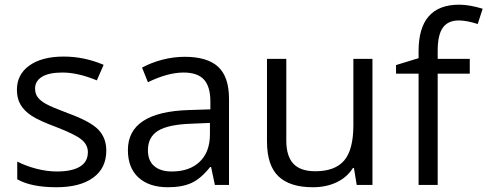

<svg xmlns="http://www.w3.org/2000/svg" viewBox="-20 -785 2069 815"><path d="M431.2 -146Q431.2 -71.3 375.5 -30.8Q319.8 9.8 219.2 9.8Q112.8 9.8 53.2 -23.9V-99.1Q91.8 -79.6 136 -68.4Q180.2 -57.1 221.2 -57.1Q284.7 -57.1 318.8 -77.4Q353 -97.7 353 -139.2Q353 -170.4 325.9 -192.6Q298.8 -214.8 220.2 -245.1Q145.5 -272.9 114 -293.7Q82.5 -314.5 67.1 -340.8Q51.8 -367.2 51.8 -403.8Q51.8 -469.2 105 -507.1Q158.2 -544.9 251 -544.9Q337.4 -544.9 419.9 -509.8L391.1 -443.8Q310.5 -477.1 245.1 -477.1Q187.5 -477.1 158.2 -459Q128.9 -440.9 128.9 -409.2Q128.9 -387.7 139.9 -372.6Q150.9 -357.4 175.3 -343.8Q199.7 -330.1 269 -304.2Q364.3 -269.5 397.7 -234.4Q431.2 -199.2 431.2 -146Z M892.1 0 876 -76.2H872.1Q832 -25.9 792.2 -8.1Q752.4 9.8 692.9 9.8Q613.3 9.8 568.1 -31.2Q522.9 -72.3 522.9 -147.9Q522.9 -310.1 782.2 -317.9L873 -320.8V-354Q873 -417 845.9 -447Q818.8 -477.1 759.3 -477.1Q692.4 -477.1 607.9 -436L583 -498Q622.6 -519.5 669.7 -531.7Q716.8 -543.9 764.2 -543.9Q859.9 -543.9 906 -501.5Q952.1 -459 952.1 -365.2V0ZM709 -57.1Q784.7 -57.1 827.9 -98.6Q871.1 -140.1 871.1 -214.8V-263.2L790 -259.8Q693.4 -256.3 650.6 -229.7Q607.9 -203.1 607.9 -147Q607.9 -103 634.5 -80.1Q661.1 -57.1 709 -57.1Z M1195.3 -535.2V-188Q1195.3 -122.6 1225.1 -90.3Q1254.9 -58.1 1318.4 -58.1Q1402.3 -58.1 1441.2 -104Q1480 -149.9 1480 -253.9V-535.2H1561V0H1494.1L1482.4 -71.8H1478Q1453.1 -32.2 1408.9 -11.2Q1364.7 9.8 1308.1 9.8Q1210.4 9.8 1161.9 -36.6Q1113.3 -83 1113.3 -185.1V-535.2Z M1974.1 -472.2H1837.9V0H1756.8V-472.2H1661.1V-508.8L1756.8 -538.1V-567.9Q1756.8 -765.1 1929.2 -765.1Q1971.7 -765.1 2028.8 -748L2007.8 -683.1Q1960.9 -698.2 1927.7 -698.2Q1881.8 -698.2 1859.9 -667.7Q1837.9 -637.2 1837.9 -569.8V-535.2H1974.1Z"/></svg>

Font: f0_58959 
Style: Regular
Weight: 400
Foundry: Ascender Corporation
Version: Version 1.10